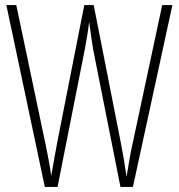

<svg xmlns="http://www.w3.org/2000/svg" viewBox="-20 -734 702 754"><path d="M657 -714 502 0H453L346 -539Q342 -565 338.5 -587.5Q335 -610 330 -648Q326 -614 322 -591Q318 -568 313 -540L206 0H156L5 -714H44L157 -176Q167 -129 173 -95Q179 -61 181 -43Q187 -79 194.5 -118.5Q202 -158 205 -176L311 -714H348L454 -176Q461 -140 466 -110.5Q471 -81 477 -40Q483 -78 489 -111.5Q495 -145 502 -176L617 -714Z"/></svg>

Font: Noto Sans Tamil ExtraCondensed ExtraLight
Style: Regular
Weight: 200
Width: 2
Designer: Jelle Bosma - Monotype Design Team
Foundry: Monotype Imaging Inc.
Version: Version 2.004; ttfautohint (v1.8.4.7-5d5b)